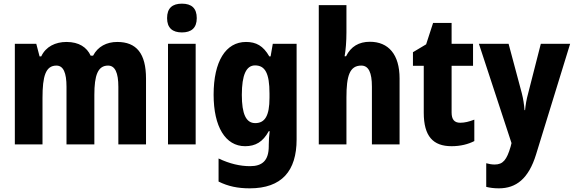

<svg xmlns="http://www.w3.org/2000/svg" viewBox="-20 -788 3134 1048"><path d="M620 -559C562 -559 514 -534 488 -484H475C454 -530 411 -559 343 -559C283 -559 230 -534 205 -480H196L178 -549H61V0H212V-254C212 -372 229 -430 288 -430C326 -430 343 -391 343 -314V0H495V-270C495 -377 514 -430 570 -430C608 -430 626 -391 626 -314V0H777V-359C777 -496 725 -559 620 -559Z M973 -768C921 -768 892 -744 892 -689C892 -635 922 -611 973 -611C1024 -611 1054 -635 1054 -689C1054 -743 1026 -768 973 -768ZM1048 -549H897V0H1048Z M1323 -559C1212 -559 1146 -453 1146 -271C1146 -97 1210 10 1318 10C1374 10 1415 -13 1447 -72H1452C1449 -50 1447 -21 1447 3V10C1447 89 1411 119 1345 119C1291 119 1234 106 1173 77V203C1225 229 1278 240 1343 240C1518 240 1599 145 1599 -27V-549H1469L1457 -480H1450C1417 -538 1378 -559 1323 -559ZM1372 -431C1427 -431 1451 -388 1451 -278V-254C1451 -156 1426 -116 1373 -116C1323 -116 1300 -166 1300 -270C1300 -379 1324 -431 1372 -431Z M1871 -611V-760H1720V0H1871V-256C1871 -373 1888 -430 1952 -430C1992 -430 2010 -392 2010 -315V0H2161V-360C2161 -491 2100 -560 1999 -560C1939 -560 1895 -534 1869 -481H1861C1867 -513 1871 -563 1871 -611Z M2492 -118C2460 -118 2445 -136 2445 -174V-429H2562V-549H2445V-663H2344L2306 -546L2234 -503V-429H2293V-173C2293 -44 2344 10 2445 10C2494 10 2536 -1 2569 -18V-135C2541 -124 2516 -118 2492 -118Z M2594 -549 2772 -7 2767 13C2746 84 2726 110 2680 110C2664 110 2648 107 2634 103V232C2654 237 2676 240 2703 240C2797 240 2865 188 2906 55L3092 -549H2932L2863 -279C2853 -243 2849 -216 2846 -187H2843C2841 -216 2836 -249 2828 -280L2756 -549Z"/></svg>

Font: Noto Sans Gujarati Condensed ExtraBold
Style: Regular
Weight: 800
Width: 3
Designer: Jelle Bosma - Monotype Design Team, Universal Thirst
Foundry: Monotype Imaging Inc.
Version: Version 2.106